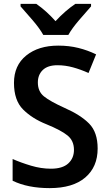

<svg xmlns="http://www.w3.org/2000/svg" viewBox="-20 -959 563 989"><path d="M483 -194Q483 -278 439 -322.5Q395 -367 313 -403Q238 -437 206.5 -462.5Q175 -488 175 -534Q175 -574 200.5 -598.5Q226 -623 276 -623Q316 -623 356 -612Q396 -601 436 -583L475 -679Q432 -700 384 -712Q336 -724 280 -724Q178 -724 115 -673Q52 -622 52 -532Q52 -442 99 -395Q146 -348 219 -319Q295 -288 328 -261Q361 -234 361 -187Q361 -144 331.5 -117Q302 -90 242 -90Q192 -90 140 -105.5Q88 -121 45 -140V-28Q123 10 236 10Q355 10 419 -44.5Q483 -99 483 -194ZM449 -939H368Q316 -904 266 -850Q219 -903 167 -939H86V-926Q112 -897 148 -855Q184 -813 203 -779H332Q351 -813 387.5 -855.5Q424 -898 449 -926Z"/></svg>

Font: Noto Sans Display Medium
Style: Regular
Weight: 500
Designer: Monotype Design Team
Foundry: Monotype Imaging Inc.
Version: Version 1.900